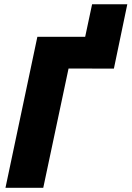

<svg xmlns="http://www.w3.org/2000/svg" viewBox="-20 -888 622 908"><path d="M5.9 0 156.7 -713.9H382.8L415.5 -867.7H582L518.6 -563.5L304.2 -564L184.6 0Z"/></svg>

Font: Open Sans SemiCondensed ExtraBold
Style: Italic
Weight: 800
Width: 4
Italic angle: -12°
Designer: Monotype Design Team
Foundry: Monotype Imaging Inc.
Version: Version 3.003